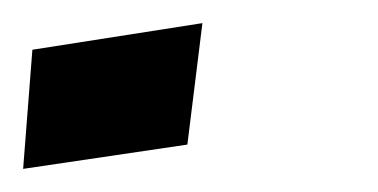

<svg xmlns="http://www.w3.org/2000/svg" viewBox="-51 -345 327 166"><path d="M111 -220 124 -325 -23 -302 -31 -199Z"/></svg>

Font: Gamestation Warped
Style: Italic
Weight: 400
Designer: Jonas Hecksher
Foundry: Jonas Hecksher, Playtypeª, e-types AS
Version: Version 1.003